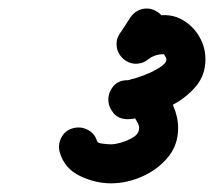

<svg xmlns="http://www.w3.org/2000/svg" viewBox="-20 -633 494 443"><path d="M281 -593Q292 -609 310 -612.5Q328 -616 344 -605Q359 -595 363 -576.5Q367 -558 356 -543Q350 -534 344 -524.5Q338 -515 331 -506Q331 -506 331 -506Q331 -506 331 -506Q321 -491 302.5 -487Q284 -483 269 -494Q254 -504 250 -522.5Q246 -541 257 -556Q263 -565 269 -574.5Q275 -584 281 -593Q281 -593 281 -593Q281 -593 281 -593ZM259 -503Q247 -518 249.5 -536.5Q252 -555 266 -566Q305 -597 356 -598Q383 -599 405.5 -584.5Q428 -570 441 -546.5Q454 -523 454 -496Q454 -459 431 -432.5Q408 -406 374.5 -389Q341 -372 310 -364Q302 -362 293 -360Q284 -358 275 -358Q253 -358 241.5 -372.5Q230 -387 230 -403Q230 -420 241.5 -434Q253 -448 275 -448Q281 -448 287 -450Q293 -452 299 -452Q327 -452 347.5 -434Q368 -416 379.5 -389.5Q391 -363 391 -338Q391 -298 367 -269.5Q343 -241 307.5 -225.5Q272 -210 236 -210Q200 -210 164.5 -227Q129 -244 118 -281Q113 -299 121.5 -315.5Q130 -332 148 -337Q166 -342 182.5 -333.5Q199 -325 204 -307Q205 -303 217 -301.5Q229 -300 236 -300Q246 -300 261 -304.5Q276 -309 288.5 -317Q301 -325 301 -338Q301 -345 295.5 -353.5Q290 -362 290 -364Q290 -366 295.5 -364Q301 -362 299 -362Q293 -362 287.5 -360Q282 -358 276 -358Q253 -358 242 -372.5Q231 -387 231 -403Q230 -420 241.5 -434Q253 -448 275 -448Q278 -448 281 -449.5Q284 -451 287 -451Q295 -453 313.5 -460Q332 -467 348 -477Q364 -487 364 -496Q364 -499 361 -503.5Q358 -508 358 -508Q337 -508 322 -496Q307 -484 288.5 -486.5Q270 -489 259 -503Z"/></svg>

Font: FRB American Cursive Black
Style: Bold Italic
Weight: 900
Italic angle: -25°
Version: Version 2.0;Modular Font Editor K font №1